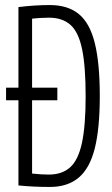

<svg xmlns="http://www.w3.org/2000/svg" viewBox="-20 -730 445 760"><path d="M178 10Q110 10 53 4V-333H4V-383H53V-702Q118 -710 177 -710Q249 -710 292.5 -674Q336 -638 355.5 -558.5Q375 -479 375 -350Q375 -221 355 -142Q335 -63 291 -26.5Q247 10 178 10ZM173 -39Q226 -39 258 -68Q290 -97 304.5 -165Q319 -233 319 -349Q319 -467 305 -535Q291 -603 259 -631.5Q227 -660 174 -660Q160 -660 141.5 -659Q123 -658 107 -656V-383H207V-333H107V-43Q143 -39 173 -39Z"/></svg>

Font: Georama Condensed Light
Style: Regular
Weight: 300
Width: 3
Designer: Jean-Baptiste Levee
Foundry: Production Type
Version: Version 1.000